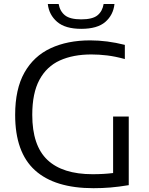

<svg xmlns="http://www.w3.org/2000/svg" viewBox="-20 -956 762 982"><path d="M458 6.5Q260 6.5 158.8 -85.2Q57.5 -177 57.5 -368.5Q57.5 -500.5 105 -584.8Q152.5 -669 238.8 -709.2Q325 -749.5 441 -749.5Q527.5 -749.5 618.5 -726.5V-654Q569.5 -667.5 527.8 -672.5Q486 -677.5 447 -677.5Q354 -677.5 286.2 -646.8Q218.5 -616 181.8 -548Q145 -480 145 -368.5Q145 -211.5 222.5 -138.2Q300 -65 453.5 -65Q510.5 -65 558.5 -71V-360H638.5V-9Q587 -0.5 544.8 3Q502.5 6.5 458 6.5ZM395.5 -808.5Q313.5 -808.5 272 -844.5Q230.5 -880.5 224.5 -935.5H280Q286.5 -898.5 312.2 -877.8Q338 -857 395.5 -857Q453.5 -857 478.8 -877.8Q504 -898.5 510 -935.5H565.5Q559.5 -879.5 518.8 -844Q478 -808.5 395.5 -808.5Z"/></svg>

Font: Encode Sans SemiExpanded SemiExpanded
Style: Regular
Weight: 400
Width: 6
Designer: Multiple Designers
Foundry: Impallari Type
Version: Version 3.000; ttfautohint (v1.8.3) -l 8 -r 50 -G 200 -x 14 